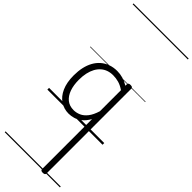

<svg xmlns="http://www.w3.org/2000/svg" viewBox="-473 -1044 1592 1592"><g transform="rotate(45 323.5 -247.5)"><path d="M265 17Q210 17 166 -12Q122 -41 96.5 -98Q71 -155 71 -238Q71 -288 80.5 -331Q90 -374 109 -408.5Q128 -443 156 -467.5Q184 -492 220.5 -505.5Q257 -519 301 -519Q336 -519 368.5 -509.5Q401 -500 435 -480V-496Q435 -506 441.5 -510.5Q448 -515 461 -515Q475 -515 481 -510.5Q487 -506 487 -496V496Q487 506 480.5 510.5Q474 515 460 515Q447 515 441 510.5Q435 506 435 496V-89Q411 -46 381.5 -23Q352 0 322 8.5Q292 17 265 17ZM127 -242Q127 -180 143.5 -133Q160 -86 192.5 -59.5Q225 -33 274 -33Q306 -33 336.5 -46.5Q367 -60 392.5 -92.5Q418 -125 435 -181V-428Q400 -452 367.5 -461Q335 -470 302 -470Q270 -470 243 -460.5Q216 -451 194.5 -432Q173 -413 158 -385.5Q143 -358 135 -322Q127 -286 127 -242ZM0 490H647V500H0ZM0 -20H647V0H0ZM0 -505H647V-500H0ZM0 -1010H647V-1000H0Z"/></g></svg>

Font: Playwrite ES Deco Guides
Style: Regular
Weight: 400
Designer: Veronika Burian, José Scaglione
Foundry: TypeTogether
Version: Version 1.003